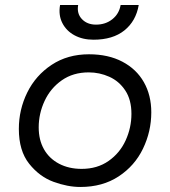

<svg xmlns="http://www.w3.org/2000/svg" viewBox="-20 -740 677 764"><path d="M55 -227Q55 -304 88.5 -372Q122 -440 185.5 -482Q249 -524 334 -524Q411 -524 467 -494.5Q523 -465 552.5 -413Q582 -361 582 -293Q582 -217 549 -148.5Q516 -80 452 -38Q388 4 300 4Q249 4 193 -16.5Q137 -37 96 -88.5Q55 -140 55 -227ZM503 -287Q503 -343 478.5 -380Q454 -417 415 -434.5Q376 -452 333 -452Q271 -452 226 -420.5Q181 -389 157.5 -338.5Q134 -288 134 -233Q134 -183 155 -146Q176 -109 215 -88.5Q254 -68 305 -68Q367 -68 412 -99.5Q457 -131 480 -181.5Q503 -232 503 -287ZM219 -720H291Q285 -686 306 -664Q327 -642 362 -642Q400 -642 427 -663.5Q454 -685 460 -720H532Q521 -656 475 -619Q429 -582 352 -582Q309 -582 276.5 -599.5Q244 -617 228 -648.5Q212 -680 219 -720Z"/></svg>

Font: Fixel Italic Variable Display Thin
Style: Italic
Weight: 100
Italic angle: -10°
Designer: AlfaBravo + MacPaw
Foundry: Kyrylo Tkachov, Marchela Mozhyna, Serhii Makarenko, Maria Weinstein, Zakhar Kryvoshyya
Version: Version 1.210;Glyphs 3.2 (3217)